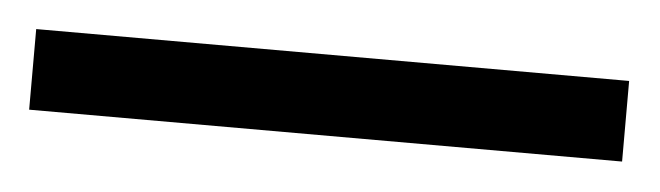

<svg xmlns="http://www.w3.org/2000/svg" viewBox="-28 43 481 140"><g transform="rotate(5 212.0 112.5)"><path d="M-5 142H429V83H-5Z"/></g></svg>

Font: Noto Serif Ethiopic SemiCondensed Medium
Style: Regular
Weight: 500
Width: 4
Designer: Monotype Design Team
Foundry: Monotype Imaging Inc.
Version: Version 2.102